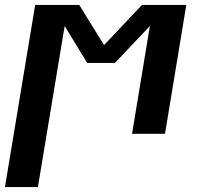

<svg xmlns="http://www.w3.org/2000/svg" viewBox="-42 -540 812 775"><path d="M-22 215 100 -520H278L378 -358L531 -520H710L624 0H491L563 -435L422 -286H310L219 -435L111 215Z"/></svg>

Font: Iosevka Etoile XBdObl
Style: Regular
Weight: 800
Italic angle: -9°
Designer: Belleve Invis
Foundry: Belleve Invis
Version: Version 15.5.2; ttfautohint (v1.8.4)